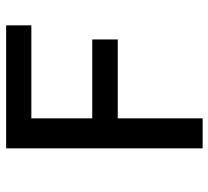

<svg xmlns="http://www.w3.org/2000/svg" viewBox="-48 -648 695 640"><g transform="rotate(-90 300.0 -327.5)"><path d="M126 0V-655H536V-571H226V-368H489V-283H226V0Z"/></g></svg>

Font: TypoPRO Source Code Pro
Style: Regular
Weight: 500
Monospace: yes
Designer: Paul D. Hunt, Teo Tuominen
Foundry: Adobe Systems Incorporated
Version: Version 2.010;PS 1.0;hotconv 1.0.84;makeotf.lib2.5.63406